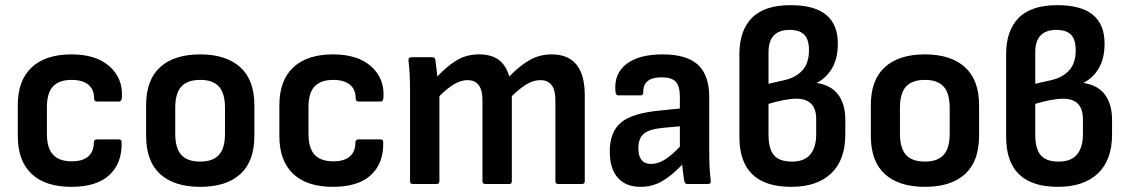

<svg xmlns="http://www.w3.org/2000/svg" viewBox="-20 -714 4385 745"><path d="M257 11Q156 11 102.5 -39.5Q49 -90 49 -186V-306Q49 -402 103 -452.5Q157 -503 257 -503Q353 -503 405 -456.5Q457 -410 453 -338Q453 -320 441 -320H356Q345 -320 345 -333Q345 -368 322 -386Q299 -404 258 -404Q210 -404 186 -379Q162 -354 162 -297V-195Q162 -139 186 -113.5Q210 -88 258 -88Q301 -88 322.5 -107Q344 -126 344 -160Q344 -173 355 -173H441Q452 -173 452 -162Q454 -81 404.5 -35Q355 11 257 11Z M757 11Q656 11 601.5 -38.5Q547 -88 547 -187V-306Q547 -404 601.5 -453.5Q656 -503 757 -503Q857 -503 912 -453.5Q967 -404 967 -306V-187Q967 -88 912.5 -38.5Q858 11 757 11ZM757 -87Q806 -87 829.5 -113Q853 -139 853 -195V-296Q853 -352 829.5 -378Q806 -404 757 -404Q707 -404 683.5 -378Q660 -352 660 -296V-195Q660 -139 683.5 -113Q707 -87 757 -87Z M1272 11Q1171 11 1117.5 -39.5Q1064 -90 1064 -186V-306Q1064 -402 1118 -452.5Q1172 -503 1272 -503Q1368 -503 1420 -456.5Q1472 -410 1468 -338Q1468 -320 1456 -320H1371Q1360 -320 1360 -333Q1360 -368 1337 -386Q1314 -404 1273 -404Q1225 -404 1201 -379Q1177 -354 1177 -297V-195Q1177 -139 1201 -113.5Q1225 -88 1273 -88Q1316 -88 1337.5 -107Q1359 -126 1359 -160Q1359 -173 1370 -173H1456Q1467 -173 1467 -162Q1469 -81 1419.5 -35Q1370 11 1272 11Z M1582 0Q1571 0 1571 -11V-367Q1571 -397 1569.5 -426Q1568 -455 1565 -479Q1564 -492 1577 -492H1657Q1667 -492 1669 -483Q1671 -469 1673 -452Q1675 -435 1677 -417Q1714 -457 1752 -480Q1790 -503 1839 -503Q1887 -503 1915.5 -481.5Q1944 -460 1956 -417Q1994 -457 2033.5 -480Q2073 -503 2120 -503Q2249 -503 2249 -345V-11Q2249 0 2238 0H2146Q2135 0 2135 -11V-326Q2135 -403 2077 -403Q2050 -403 2024 -387.5Q1998 -372 1966 -341V-11Q1966 0 1956 0H1864Q1852 0 1852 -11V-326Q1852 -403 1794 -403Q1769 -403 1742.5 -387.5Q1716 -372 1685 -341V-11Q1685 0 1674 0Z M2465 11Q2408 11 2377 -24.5Q2346 -60 2346 -126Q2346 -202 2389.5 -238.5Q2433 -275 2540 -285L2618 -293V-338Q2618 -380 2602 -397Q2586 -414 2547 -414Q2474 -414 2476 -355Q2476 -344 2466 -344H2379Q2369 -344 2368 -360Q2362 -428 2410.5 -465.5Q2459 -503 2551 -503Q2644 -503 2688 -463Q2732 -423 2732 -336V-124Q2732 -57 2738 -12Q2739 0 2727 0H2647Q2637 0 2635 -12Q2631 -35 2627 -75Q2586 -32 2548.5 -10.5Q2511 11 2465 11ZM2457 -139Q2457 -78 2506 -78Q2531 -78 2557 -93Q2583 -108 2618 -145V-224L2553 -218Q2499 -213 2478 -195Q2457 -177 2457 -139Z M3050 11Q2849 11 2849 -183V-504Q2849 -595 2897.5 -644.5Q2946 -694 3048 -694Q3231 -694 3231 -545Q3231 -488 3209 -450Q3187 -412 3150 -393V-392Q3206 -383 3233 -346Q3260 -309 3260 -249V-192Q3260 -93 3205 -41Q3150 11 3050 11ZM2962 -389 3024 -403Q3068 -413 3093.5 -441Q3119 -469 3119 -519Q3119 -561 3100.5 -579.5Q3082 -598 3044 -598Q2962 -598 2962 -511ZM3053 -87Q3101 -87 3124 -114.5Q3147 -142 3147 -193V-252Q3147 -331 3070 -331Q3048 -331 3020 -325.5Q2992 -320 2962 -311V-191Q2962 -137 2983 -112Q3004 -87 3053 -87Z M3569 11Q3468 11 3413.5 -38.5Q3359 -88 3359 -187V-306Q3359 -404 3413.5 -453.5Q3468 -503 3569 -503Q3669 -503 3724 -453.5Q3779 -404 3779 -306V-187Q3779 -88 3724.5 -38.5Q3670 11 3569 11ZM3569 -87Q3618 -87 3641.5 -113Q3665 -139 3665 -195V-296Q3665 -352 3641.5 -378Q3618 -404 3569 -404Q3519 -404 3495.5 -378Q3472 -352 3472 -296V-195Q3472 -139 3495.5 -113Q3519 -87 3569 -87Z M4085 11Q3884 11 3884 -183V-504Q3884 -595 3932.5 -644.5Q3981 -694 4083 -694Q4266 -694 4266 -545Q4266 -488 4244 -450Q4222 -412 4185 -393V-392Q4241 -383 4268 -346Q4295 -309 4295 -249V-192Q4295 -93 4240 -41Q4185 11 4085 11ZM3997 -389 4059 -403Q4103 -413 4128.5 -441Q4154 -469 4154 -519Q4154 -561 4135.5 -579.5Q4117 -598 4079 -598Q3997 -598 3997 -511ZM4088 -87Q4136 -87 4159 -114.5Q4182 -142 4182 -193V-252Q4182 -331 4105 -331Q4083 -331 4055 -325.5Q4027 -320 3997 -311V-191Q3997 -137 4018 -112Q4039 -87 4088 -87Z"/></svg>

Font: Sofia Sans Semi Condensed
Style: Bold
Weight: 700
Designer: Botio Nikoltchev, Ani Petrova
Foundry: lettersoup
Version: Version 4.100; ttfautohint (v1.8.4.7-5d5b)